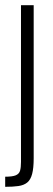

<svg xmlns="http://www.w3.org/2000/svg" viewBox="-23 -530 206 741"><path d="M-3 191V152Q25 152 38 146.5Q51 141 54.5 128.5Q58 116 58 95V-510H107V81Q107 119 101 141.5Q95 164 82 174.5Q69 185 48 188Q27 191 -3 191Z"/></svg>

Font: Saira ExtraCondensed Light
Style: Regular
Weight: 300
Width: 2
Designer: Hector Gatti with collaboration of the Omnibus-Type team
Foundry: Omnibus-Type
Version: Version 1.101